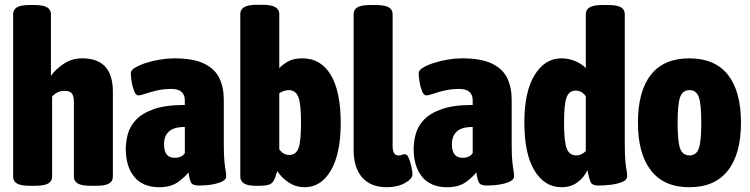

<svg xmlns="http://www.w3.org/2000/svg" viewBox="-20 -775 3138 803"><path d="M104 2Q67 2 51 -7.5Q35 -17 35 -36V-716Q35 -735 51 -744.5Q67 -754 104 -754H124Q160 -754 176.5 -744.5Q193 -735 193 -716V-458Q213 -486 247 -508.5Q281 -531 324 -531Q452 -531 452 -392V-36Q452 -17 436 -7.5Q420 2 383 2H359Q322 2 305.5 -7.5Q289 -17 289 -36V-351Q289 -372 281 -383.5Q273 -395 250 -395Q219 -395 198 -371V-36Q198 -17 181.5 -7.5Q165 2 128 2Z M646 8Q577 8 541.5 -35.5Q506 -79 506 -152Q506 -180 514 -212Q522 -244 547 -272Q572 -300 621.5 -318Q671 -336 753 -336V-354Q753 -403 698 -403Q664 -403 636 -396.5Q608 -390 588 -383Q568 -376 559 -376Q548 -376 541 -394Q534 -412 530.5 -434Q527 -456 527 -469Q527 -481 545 -492Q563 -503 591 -512Q619 -521 650 -526Q681 -531 709 -531Q788 -531 833.5 -509Q879 -487 897.5 -448Q916 -409 916 -358V-172Q916 -126 918.5 -101Q921 -76 923.5 -62.5Q926 -49 926 -38Q926 -26 913.5 -18.5Q901 -11 882 -6.5Q863 -2 844 -0.5Q825 1 813 1Q787 1 780 -10Q773 -21 768 -54Q755 -36 725 -14Q695 8 646 8ZM710 -115Q741 -115 753 -135V-244Q707 -244 686.5 -225Q666 -206 666 -172Q666 -115 710 -115Z M1254 8Q1218 8 1188 -11.5Q1158 -31 1140 -59Q1137 -51 1135 -45.5Q1133 -40 1131 -33Q1124 -12 1110 -5Q1096 2 1064 2H1049Q985 2 985 -36V-717Q985 -735 1001 -745Q1017 -755 1054 -755H1078Q1115 -755 1131.5 -745Q1148 -735 1148 -717V-490Q1161 -504 1184 -517.5Q1207 -531 1245 -531Q1322 -531 1363.5 -461.5Q1405 -392 1405 -260Q1405 -133 1364 -62.5Q1323 8 1254 8ZM1190 -127Q1218 -127 1228.5 -155.5Q1239 -184 1239 -261Q1239 -342 1227.5 -370Q1216 -398 1188 -398Q1176 -398 1165.5 -394Q1155 -390 1148 -385V-151Q1164 -127 1190 -127Z M1598 8Q1531 8 1495 -32.5Q1459 -73 1459 -148V-716Q1459 -735 1475 -744.5Q1491 -754 1528 -754H1552Q1589 -754 1605.5 -744.5Q1622 -735 1622 -716V-165Q1622 -125 1646 -125Q1655 -125 1661.5 -127.5Q1668 -130 1674 -130Q1683 -130 1690 -113Q1697 -96 1701 -76Q1705 -56 1705 -46Q1705 -27 1673.5 -9.5Q1642 8 1598 8Z M1850 8Q1781 8 1745.5 -35.5Q1710 -79 1710 -152Q1710 -180 1718 -212Q1726 -244 1751 -272Q1776 -300 1825.5 -318Q1875 -336 1957 -336V-354Q1957 -403 1902 -403Q1868 -403 1840 -396.5Q1812 -390 1792 -383Q1772 -376 1763 -376Q1752 -376 1745 -394Q1738 -412 1734.5 -434Q1731 -456 1731 -469Q1731 -481 1749 -492Q1767 -503 1795 -512Q1823 -521 1854 -526Q1885 -531 1913 -531Q1992 -531 2037.5 -509Q2083 -487 2101.5 -448Q2120 -409 2120 -358V-172Q2120 -126 2122.5 -101Q2125 -76 2127.5 -62.5Q2130 -49 2130 -38Q2130 -26 2117.5 -18.5Q2105 -11 2086 -6.5Q2067 -2 2048 -0.5Q2029 1 2017 1Q1991 1 1984 -10Q1977 -21 1972 -54Q1959 -36 1929 -14Q1899 8 1850 8ZM1914 -115Q1945 -115 1957 -135V-244Q1911 -244 1890.5 -225Q1870 -206 1870 -172Q1870 -115 1914 -115Z M2328 8Q2258 8 2215.5 -61.5Q2173 -131 2173 -263Q2173 -392 2216 -461.5Q2259 -531 2328 -531Q2357 -531 2384.5 -520Q2412 -509 2430 -490V-716Q2430 -735 2446.5 -744.5Q2463 -754 2500 -754H2524Q2561 -754 2577 -744.5Q2593 -735 2593 -716V-173Q2593 -126 2595.5 -101Q2598 -76 2600.5 -63Q2603 -50 2603 -39Q2603 -22 2581.5 -13.5Q2560 -5 2531.5 -2Q2503 1 2483 1Q2458 1 2451 -12Q2444 -25 2437 -63Q2422 -32 2394.5 -12Q2367 8 2328 8ZM2390 -125Q2402 -125 2412.5 -130.5Q2423 -136 2430 -143V-372Q2414 -396 2388 -396Q2360 -396 2349.5 -367.5Q2339 -339 2339 -262Q2339 -181 2350.5 -153Q2362 -125 2390 -125Z M2863 8Q2757 8 2702.5 -62Q2648 -132 2648 -262Q2648 -393 2702 -462Q2756 -531 2863 -531Q2970 -531 3024.5 -462Q3079 -393 3079 -262Q3079 -132 3024.5 -62Q2970 8 2863 8ZM2864 -125Q2892 -125 2902.5 -154Q2913 -183 2913 -262Q2913 -340 2902.5 -369Q2892 -398 2864 -398Q2835 -398 2824.5 -369Q2814 -340 2814 -262Q2814 -183 2824.5 -154Q2835 -125 2864 -125Z"/></svg>

Font: Asap Condensed ExtraBold
Style: Regular
Weight: 800
Width: 3
Designer: Pablo Cosgaya
Foundry: Omnibus-Type
Version: Version 3.001; ttfautohint (v1.8.4.7-5d5b)